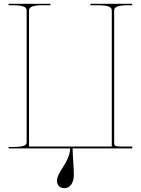

<svg xmlns="http://www.w3.org/2000/svg" viewBox="-20 -780 740 1009"><path d="M25 -760V-752.5H45C113.5 -752.5 120 -738.5 120 -724V-33.5C120 -19 113.5 -7.5 45 -7.5H25V0H132.5H349C346 73.5 279.5 123 279.5 170C279.5 193.5 295 209 318.5 209C348 209 368 181 368 139C368 96 361.5 31 361.5 0H567.5H675V-10H620C584 -10 580 -12.5 580 -33.5V-724C580 -738.5 586.5 -752.5 655 -752.5H675V-760H455V-752.5H492.5C561 -752.5 567.5 -738.5 567.5 -724V-10H132.5V-724C132.5 -738.5 139 -752.5 207.5 -752.5H245V-760Z"/></svg>

Font: ZnikomitNo24
Style: Regular
Weight: 500
Designer: gluk
Foundry: gluk
Version: Version 0.55